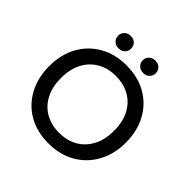

<svg xmlns="http://www.w3.org/2000/svg" viewBox="-218 -1053 1251 1251"><g transform="rotate(45 407.0 -427.5)"><path d="M406 10Q300 10 221 -35.5Q142 -81 98 -162.5Q54 -244 54 -351Q54 -457 98.5 -538Q143 -619 223 -664.5Q303 -710 406 -710Q513 -710 592.5 -664.5Q672 -619 716 -537.5Q760 -456 760 -350Q760 -244 715 -162.5Q670 -81 590.5 -35.5Q511 10 406 10ZM406 -88Q479 -88 534 -119.5Q589 -151 620 -210Q651 -269 651 -351Q651 -432 620.5 -490.5Q590 -549 535 -580.5Q480 -612 406 -612Q335 -612 280 -580.5Q225 -549 194 -490.5Q163 -432 163 -350Q163 -269 193.5 -210Q224 -151 279 -119.5Q334 -88 406 -88ZM292 -751Q265 -751 248 -767.5Q231 -784 231 -808Q231 -832 248 -848.5Q265 -865 292 -865Q319 -865 335 -848.5Q351 -832 351 -808Q351 -784 335 -767.5Q319 -751 292 -751ZM519 -751Q492 -751 475 -767.5Q458 -784 458 -808Q458 -832 475 -848.5Q492 -865 519 -865Q545 -865 561.5 -848.5Q578 -832 578 -808Q578 -784 561.5 -767.5Q545 -751 519 -751Z"/></g></svg>

Font: REM
Style: Regular
Weight: 400
Designer: Octavio Pardo
Foundry: Ashler Design
Version: Version 1.005;gftools[0.9.28]